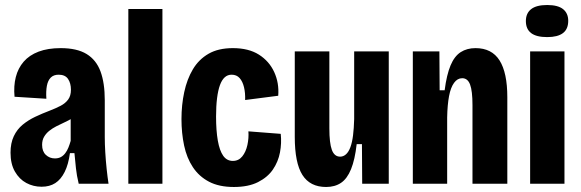

<svg xmlns="http://www.w3.org/2000/svg" viewBox="-20 -733 2319 766"><path d="M146 12Q113 12 85 -3Q57 -18 39.5 -48.5Q22 -79 22 -124Q22 -162 35 -189.5Q48 -217 70.5 -235.5Q93 -254 120.5 -267Q148 -280 177 -291Q203 -301 222 -311Q241 -321 252 -336Q263 -351 263 -375Q263 -401 251.5 -418Q240 -435 214 -435Q194 -435 182.5 -423.5Q171 -412 167 -390.5Q163 -369 165 -339L38 -347Q34 -390 43 -425.5Q52 -461 74.5 -487Q97 -513 134 -527Q171 -541 222 -541Q287 -541 325.5 -517.5Q364 -494 381 -448Q398 -402 398 -333V-186Q398 -159 400 -125.5Q402 -92 405.5 -59Q409 -26 413 0H294Q286 -33 283 -61.5Q280 -90 277 -122H259Q253 -77 238 -47Q223 -17 200.5 -2.5Q178 12 146 12ZM199 -101Q213 -101 223 -106.5Q233 -112 240.5 -122Q248 -132 253 -144.5Q258 -157 262 -171V-286L294 -283Q283 -270 268 -261Q253 -252 236.5 -244.5Q220 -237 204.5 -229Q189 -221 176.5 -211Q164 -201 156 -187.5Q148 -174 148 -155Q148 -129 163 -115Q178 -101 199 -101Z M492 0V-697H628V0Z M913 13Q854 13 814 -8Q774 -29 749.5 -66Q725 -103 714.5 -152.5Q704 -202 704 -258Q704 -314 715 -365.5Q726 -417 749.5 -456.5Q773 -496 812 -518.5Q851 -541 909 -541Q972 -541 1013 -515Q1054 -489 1074 -445.5Q1094 -402 1090 -351L958 -334Q959 -362 953.5 -385Q948 -408 936 -421.5Q924 -435 904 -435Q888 -435 876.5 -424.5Q865 -414 857.5 -393.5Q850 -373 846 -341.5Q842 -310 842 -268Q842 -212 849 -172Q856 -132 870.5 -111.5Q885 -91 909 -91Q932 -91 946.5 -109Q961 -127 967 -154.5Q973 -182 971 -209L1100 -199Q1104 -162 1097 -125Q1090 -88 1069 -57Q1048 -26 1009.5 -6.5Q971 13 913 13Z M1281 13Q1217 13 1186.5 -35Q1156 -83 1156 -187V-528H1294V-221Q1294 -162 1304 -135Q1314 -108 1337 -108Q1350 -108 1360.5 -117.5Q1371 -127 1378 -146Q1385 -165 1388.5 -193Q1392 -221 1393 -258V-528H1531V-221V0H1425L1424 -158H1403Q1396 -96 1380.5 -58Q1365 -20 1340.5 -3.5Q1316 13 1281 13Z M1627 0V-334V-528H1733L1734 -373H1754Q1762 -435 1777.5 -472Q1793 -509 1818 -525Q1843 -541 1877 -541Q1942 -541 1973 -492Q2004 -443 2004 -345V0H1865V-314Q1865 -370 1855.5 -395.5Q1846 -421 1824 -421Q1805 -421 1791.5 -402.5Q1778 -384 1771.5 -349.5Q1765 -315 1764 -265V0Z M2095 0V-528H2232V0ZM2163 -585Q2120 -585 2099 -601Q2078 -617 2078 -649Q2078 -680 2099 -696.5Q2120 -713 2163 -713Q2206 -713 2226.5 -696.5Q2247 -680 2247 -650Q2247 -617 2226 -601Q2205 -585 2163 -585Z"/></svg>

Font: Bricolage Grotesque 24pt Condensed
Style: Bold
Weight: 700
Width: 3
Designer: Mathieu Triay
Foundry: Atelier Triay
Version: Version 1.001;gftools[0.9.33.dev8+g029e19f]